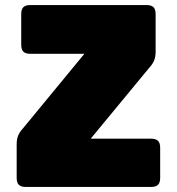

<svg xmlns="http://www.w3.org/2000/svg" viewBox="-20 -740 700 760"><path d="M578 0H82Q63 0 54.5 -8.5Q46 -17 46 -36V-170Q46 -189 52 -203.5Q58 -218 71 -232L314 -527H100Q81 -527 72.5 -535.5Q64 -544 64 -563V-684Q64 -703 72.5 -711.5Q81 -720 100 -720H560Q579 -720 587.5 -711.5Q596 -703 596 -684V-535Q596 -515 590 -500.5Q584 -486 571 -472L339 -191H578Q597 -191 605.5 -182.5Q614 -174 614 -155V-36Q614 -17 605.5 -8.5Q597 0 578 0Z"/></svg>

Font: Bungee
Style: Regular
Weight: 400
Designer: David Jonathan Ross
Foundry: David Jonathan Ross
Version: Version 1.001;PS 1.0;hotconv 1.0.72;makeotf.lib2.5.5900